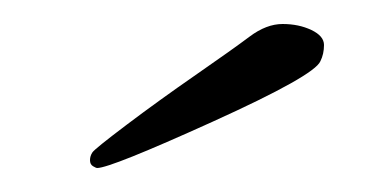

<svg xmlns="http://www.w3.org/2000/svg" viewBox="-20 -553 307 160"><path d="M61 -413Q60 -413 57.5 -414.5Q55 -416 55 -419.5Q55 -423 57 -426Q59 -429 85.5 -449Q112 -469 143 -490.5Q174 -512 188 -522.5Q202 -533 215.5 -533Q229 -533 239.5 -528Q250 -523 250 -515.5Q250 -508 247 -502Q242 -490 157 -451.5Q72 -413 61 -413Z"/></svg>

Font: Great Vibes
Style: Regular
Weight: 400
Designer: Robert E. Leuschke
Foundry: Robert E. Leuschke
Version: Version 1.001